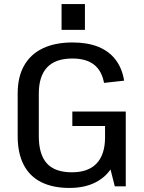

<svg xmlns="http://www.w3.org/2000/svg" viewBox="-20 -917 709 945"><path d="M322 8Q240 8 183 -20.5Q126 -49 96.5 -106Q67 -163 67 -247V-457Q67 -538 98.5 -594Q130 -650 190.5 -679Q251 -708 337 -708Q411 -708 464 -686.5Q517 -665 549 -623Q581 -581 591 -520L492 -509Q481 -569 442.5 -599Q404 -629 336 -629Q253 -629 212 -585.5Q171 -542 171 -456V-247Q171 -157 210.5 -113Q250 -69 334 -69Q414 -69 455 -112Q496 -155 497 -237L562 -216Q562 -147 533 -97Q504 -47 450.5 -19.5Q397 8 322 8ZM497 -189V-344L530 -297H336V-368H599V0H545ZM398 -897V-770H283V-897Z"/></svg>

Font: Pathway Extreme Medium
Style: Regular
Weight: 500
Designer: Eduardo Rodriguez Tunni
Foundry: Eduardo Rodriguez Tunni
Version: Version 1.001;gftools[0.9.26]